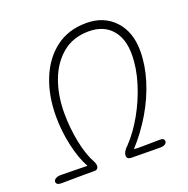

<svg xmlns="http://www.w3.org/2000/svg" viewBox="-112 -712 801 820"><g transform="rotate(-20 288.5 -302.0)"><path d="M481 2Q474 2 454 2Q434 2 411.5 1.5Q389 1 371.5 1Q354 1 351 1Q329 1 329 -16Q329 -34 352 -55Q392 -97 426 -157Q460 -217 481 -284.5Q502 -352 502 -414Q502 -487 465 -528Q428 -569 362 -569Q291 -569 242.5 -529Q194 -489 169.5 -422.5Q145 -356 145 -276Q145 -209 158 -144Q171 -79 195 -36Q200 -26 200 -19Q200 0 181 0Q161 0 133.5 0Q106 0 79 0.5Q52 1 32 1Q8 1 8 -14Q8 -22 17 -27.5Q26 -33 39 -33Q74 -33 111 -32Q148 -31 161 -31Q136 -77 121.5 -142.5Q107 -208 107 -275Q107 -368 137 -443Q167 -518 224.5 -562Q282 -606 364 -606Q444 -606 492.5 -554Q541 -502 541 -416Q541 -351 520 -283Q499 -215 461 -150.5Q423 -86 372 -30Q380 -29 389 -29Q398 -29 407 -29Q428 -29 451.5 -29.5Q475 -30 491 -30Q510 -30 510 -16Q510 -8 502 -3Q494 2 481 2Z"/></g></svg>

Font: Send Flowers
Style: Regular
Weight: 400
Designer: Robert E. Leuschke
Foundry: Robert E. Leuschke
Version: Version 1.010; ttfautohint (v1.8.4.7-5d5b)